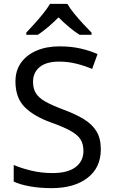

<svg xmlns="http://www.w3.org/2000/svg" viewBox="-20 -964 589 994"><path d="M502 -191Q502 -96 433 -43Q364 10 247 10Q187 10 136 1Q85 -8 51 -24V-110Q87 -94 140.5 -81Q194 -68 251 -68Q331 -68 371.5 -99Q412 -130 412 -183Q412 -218 397 -242Q382 -266 345.5 -286.5Q309 -307 244 -330Q153 -363 106.5 -411Q60 -459 60 -542Q60 -599 89 -639.5Q118 -680 169.5 -702Q221 -724 288 -724Q347 -724 396 -713Q445 -702 485 -684L457 -607Q420 -623 376.5 -634Q333 -645 286 -645Q219 -645 185 -616.5Q151 -588 151 -541Q151 -505 166 -481Q181 -457 215 -438Q249 -419 307 -397Q370 -374 413.5 -347.5Q457 -321 479.5 -284Q502 -247 502 -191ZM329 -944Q341 -922 363.5 -894.5Q386 -867 410.5 -840.5Q435 -814 454 -795V-784H392Q366 -800 338 -823.5Q310 -847 283 -874Q256 -847 229 -824Q202 -801 176 -784H116V-795Q135 -815 158.5 -841Q182 -867 204 -894.5Q226 -922 239 -944Z"/></svg>

Font: Go Noto Kurrent-Regular
Style: Regular
Weight: 400
Designer: Monotype Design Team
Foundry: Monotype Imaging Inc.
Version: Version 2.012; ttfautohint (v1.8.4.7-5d5b)